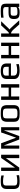

<svg xmlns="http://www.w3.org/2000/svg" viewBox="2270 -2804 544 5124"><g transform="rotate(-90 2542.0 -242.0)"><path d="M60 0ZM149 -2Q118 -10 101 -26Q84 -42 72 -73Q60 -103 60 -148V-326Q60 -407 91 -442Q108 -462 125.5 -472.5Q143 -483 171 -487Q199 -491 221 -492.5Q243 -494 283 -494Q352 -494 421 -479V-413Q341 -433 272 -433Q220 -433 195.5 -425.5Q171 -418 161.5 -398.5Q152 -379 152 -339V-141Q152 -104 162.5 -86Q173 -68 200.5 -60.5Q228 -53 282 -53Q355 -53 428 -72V-4Q360 10 273 10Q223 10 200.5 8Q178 6 149 -2Z M974 -484V0H884V-357L632 0H542V-484H632V-115L889 -484Z M1136 -484H1281L1428 -90H1432L1569 -484H1709V0H1626V-402H1621L1472 0H1381L1226 -402H1221V0H1136Z M1916 -14Q1883 -29 1868 -62.5Q1853 -96 1853 -153V-321Q1853 -366 1864 -400Q1875 -434 1893 -453Q1908 -470 1938.5 -479.5Q1969 -489 2001 -492Q2037 -494 2076 -494Q2128 -494 2154.5 -491.5Q2181 -489 2211 -481Q2242 -472 2259 -454Q2276 -436 2288 -402Q2299 -367 2299 -321V-153Q2299 -68 2260 -29Q2244 -13 2214 -4Q2184 5 2152 8Q2114 10 2076 10Q2012 10 1980 5.5Q1948 1 1916 -14ZM2174 -62Q2192 -70 2199.5 -88.5Q2207 -107 2207 -140V-336Q2207 -381 2196 -401.5Q2185 -422 2158.5 -428.5Q2132 -435 2076 -435Q2020 -435 1993.5 -428.5Q1967 -422 1956 -401.5Q1945 -381 1945 -336V-140Q1945 -107 1952.5 -88.5Q1960 -70 1978 -62Q1996 -53 2015 -51Q2034 -49 2076 -49Q2118 -49 2137 -51Q2156 -53 2174 -62Z M2439 -484H2529V-283H2767V-484H2857V0H2767V-217H2529V0H2439Z M2995 -138V-329Q2995 -417 3045.5 -455.5Q3096 -494 3209 -494Q3316 -494 3363.5 -457Q3411 -420 3411 -329V-222H3086V-149Q3086 -99 3121 -77Q3156 -55 3229 -55Q3298 -55 3392 -79V-10Q3300 10 3217 10Q2995 10 2995 -138ZM3321 -281V-357Q3321 -401 3294.5 -417.5Q3268 -434 3204 -434Q3142 -434 3114 -417.5Q3086 -401 3086 -357V-281Z M3548 -484H3638V-283H3876V-484H3966V0H3876V-217H3638V0H3548Z M4121 -484H4211V-275Q4226 -275 4235.5 -281.5Q4245 -288 4259 -302L4427 -484H4537L4317 -255Q4330 -252 4354.5 -228Q4379 -204 4427 -150L4562 0H4451L4319 -150Q4292 -181 4266 -199Q4246 -212 4238 -214.5Q4230 -217 4222 -217Q4214 -217 4211 -217V0H4121Z M4596 -144Q4596 -199 4611.5 -229.5Q4627 -260 4664.5 -273Q4702 -286 4771 -286H4916V-363Q4916 -390 4905.5 -404.5Q4895 -419 4870.5 -425Q4846 -431 4799 -431Q4724 -431 4633 -419V-485Q4732 -494 4812 -494Q4896 -494 4936 -481.5Q4976 -469 4991 -438Q5006 -407 5006 -342V0H4919V-46Q4908 10 4773 10Q4704 10 4666.5 -3Q4629 -16 4612.5 -49Q4596 -82 4596 -144ZM4788 -49Q4837 -49 4871 -56Q4916 -65 4916 -98V-230H4777Q4734 -230 4715 -223.5Q4696 -217 4690 -199Q4684 -181 4684 -141Q4684 -105 4691 -85.5Q4698 -66 4716 -57.5Q4734 -49 4770 -49Z"/></g></svg>

Font: Play
Style: Regular
Weight: 400
Designer: Jonas Hecksher (Cyrillic expansion: Cyreal)
Foundry: Jonas Hecksher, Playtype, e-types AS
Version: Version 2.101; ttfautohint (v1.5.65-e2d9)